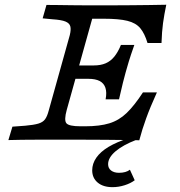

<svg xmlns="http://www.w3.org/2000/svg" viewBox="-20 -591 758 809"><path d="M187.1 -2.4Q162.1 -2.4 131.9 -2.4Q101.6 -2.4 71.4 -2Q41.1 -1.6 15.3 -0.8L32.3 -57.3L86.3 -61.3Q122.6 -64.5 141.5 -70.2Q160.5 -75.8 169.8 -88.3Q179 -100.8 185.5 -125.8L274.2 -443.5Q279.8 -466.9 276.2 -480.2Q272.6 -493.5 255.6 -500.4Q238.7 -507.3 201.6 -509.7L159.7 -513.7L175.8 -570.2Q193.5 -570.2 222.6 -569.8Q251.6 -569.4 284.7 -569Q317.7 -568.5 346 -568.5H349.2H446Q494.4 -568.5 533.9 -569Q573.4 -569.4 608.9 -569.8Q644.4 -570.2 680.6 -571Q671.8 -529 666.9 -493.5Q662.1 -458.1 660.5 -409.7H601.6Q589.5 -450 571 -472.2Q552.4 -494.4 516.9 -503.2Q481.5 -512.1 416.9 -512.1H368.5L261.3 -128.2Q249.2 -84.7 259.7 -71.8Q270.2 -58.9 319.4 -58.9H339.5Q400 -58.9 440.7 -71.4Q481.5 -83.9 513.7 -114.9Q546 -146 582.3 -201.6H641.1Q612.9 -139.5 596 -92.7Q579 -46 566.9 0Q531.5 -0.8 496 -1.2Q460.5 -1.6 421.4 -2Q382.3 -2.4 333.9 -2.4H192.7ZM268.5 -258.9 284.7 -315.3H474.2L458.1 -258.9ZM425 -172.6Q430.6 -201.6 424.2 -221Q417.7 -240.3 400 -249.6Q382.3 -258.9 352.4 -258.9L375.8 -315.3Q404 -315.3 425 -324.2Q446 -333.1 461.7 -352.4Q477.4 -371.8 489.5 -401.6H546Q529.8 -355.6 522.6 -331.5Q515.3 -307.3 509.7 -287.1Q504 -266.9 498 -242.7Q491.9 -218.5 481.5 -172.6ZM454 197.6Q414.5 197.6 391.5 178.2Q368.5 158.9 368.5 126.6Q368.5 98.4 385.9 73.4Q403.2 48.4 437.5 27.8Q471.8 7.3 522.6 -8.9L554 -1.6Q497.6 20.2 466.5 46.8Q435.5 73.4 435.5 100.8Q435.5 117.7 448 127.4Q460.5 137.1 481.5 137.1Q510.5 137.1 527.4 124.2L547.6 168.5Q530.6 181.5 505.2 189.5Q479.8 197.6 454 197.6Z"/></svg>

Font: Playfair 5pt SemiExpanded Light
Style: Italic
Weight: 300
Width: 6
Italic angle: -15.6°
Designer: Claus Eggers Sørensen
Foundry: Claus Eggers Sørensen
Version: Version 2.203